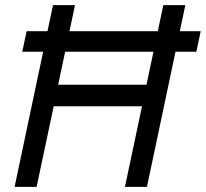

<svg xmlns="http://www.w3.org/2000/svg" viewBox="-20 -730 804 750"><path d="M37 0 187 -710H273L200 -365L163 -399H596L545 -365L618 -710H704L554 0H468L542 -349L578 -315H145L197 -349L123 0ZM67 -528 84 -608H764L747 -528Z"/></svg>

Font: Geist
Style: Italic
Weight: 400
Italic angle: -12°
Designer: Basement.studio, Andrés Briganti, Mateo Zaragoza
Foundry: Basement.studio, Vercel, Andrés Briganti, Guido Ferreyra, Mateo Zaragoza
Version: Version 1.500